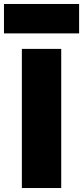

<svg xmlns="http://www.w3.org/2000/svg" viewBox="-38 -946 418 966"><path d="M-18 -778V-926H360V-778ZM72 -700H270V0H72Z"/></svg>

Font: Jost* Heavy
Style: Regular
Weight: 800
Version: Version 3.7